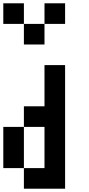

<svg xmlns="http://www.w3.org/2000/svg" viewBox="-20 -1145 540 1165"><path d="M0 -125V-375H125V-125ZM0 -1000V-1125H125V-1000ZM125 -125H250V-375H125V-500H250V-750H375V0H125ZM125 -875V-1000H250V-875ZM250 -1000V-1125H375V-1000Z"/></svg>

Font: GalmuriMono7 Regular
Style: Regular
Weight: 400
Designer: Lee Minseo (quiple)
Version: Version 2.399;hotconv 1.1.1;makeotfexe 2.6.0 DEVELOPMENT